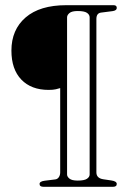

<svg xmlns="http://www.w3.org/2000/svg" viewBox="-20 -720 506 740"><path d="M415 0H148Q132.5 0 132.5 -11Q132.5 -21 152.5 -23.5L193 -28.5Q201.5 -29.5 206.8 -37.2Q212 -45 212 -55.5V-380.5Q206 -378.5 195.5 -376Q185 -373.5 167.5 -373.5Q100.5 -373.5 62.2 -413.2Q24 -453 24 -525Q24 -605.5 78.8 -652.8Q133.5 -700 235.5 -700H417.5Q430 -700 430 -690Q430 -679 413 -677L370 -671.5Q351.5 -669.5 351.5 -647V-55.5Q351.5 -33 378.5 -29L409 -24.5Q430 -21.5 430 -11Q430 0 415 0ZM325.5 -47.5V-653Q325.5 -663.5 315.2 -670.5Q305 -677.5 279.5 -677.5Q257 -677.5 247.8 -669.8Q238.5 -662 238.5 -653V-47.5Q238.5 -39 247.8 -31.5Q257 -24 279.5 -24Q305 -24 315.2 -31Q325.5 -38 325.5 -47.5Z"/></svg>

Font: Fraunces 144pt S100 Thin
Style: Regular
Weight: 100
Version: Version 1.000; ttfautohint (v1.8.3)